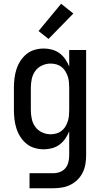

<svg xmlns="http://www.w3.org/2000/svg" viewBox="-20 -786 540 1021"><path d="M137 215V135H264Q282 135 299 128.5Q316 122 327.5 108.5Q339 95 343.5 77Q348 59 348 41V-88Q340 -67 327 -48.5Q314 -30 296.5 -17Q279 -4 257 2Q235 8 213 8Q188 8 164 1Q140 -6 121 -21.5Q102 -37 88.5 -58Q75 -79 67.5 -102.5Q60 -126 57 -150.5Q54 -175 54 -200V-320Q54 -345 57 -369.5Q60 -394 67.5 -417.5Q75 -441 88.5 -462Q102 -483 121 -498.5Q140 -514 164 -521Q188 -528 213 -528Q235 -528 257 -522Q279 -516 296.5 -503Q314 -490 327 -471.5Q340 -453 348 -432V-520H438V41Q438 64 434 87.5Q430 111 419.5 132Q409 153 392.5 169.5Q376 186 355 196.5Q334 207 310.5 211Q287 215 264 215ZM249 -72Q264 -72 279 -76Q294 -80 306.5 -89.5Q319 -99 327 -112Q335 -125 340 -139.5Q345 -154 346.5 -169.5Q348 -185 348 -200V-320Q348 -335 346.5 -350.5Q345 -366 340 -380.5Q335 -395 327 -408Q319 -421 306.5 -430.5Q294 -440 279 -444Q264 -448 249 -448Q226 -448 204 -438Q182 -428 168 -409Q154 -390 149 -366.5Q144 -343 144 -320V-200Q144 -177 149 -153.5Q154 -130 168 -111Q182 -92 204 -82Q226 -72 249 -72ZM238 -579 185 -621 305 -766 370 -714Z"/></svg>

Font: Iosevka SS10 Medium
Style: Regular
Weight: 500
Monospace: yes
Designer: Belleve Invis
Foundry: Belleve Invis
Version: Version 28.0.6; ttfautohint (v1.8.4)